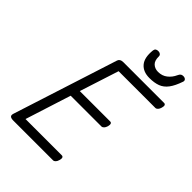

<svg xmlns="http://www.w3.org/2000/svg" viewBox="-337 -1413 1578 1578"><g transform="rotate(45 452.5 -623.5)"><path d="M114 0Q89 0 78.5 -9Q68 -18 75 -40L368 -952Q372 -965 383.5 -972Q395 -979 415 -979H888Q899 -979 903.5 -969.5Q908 -960 902 -939Q897 -920 887 -909.5Q877 -899 866 -899H439L329 -558H683Q694 -558 698 -548Q702 -538 697 -518Q691 -498 681 -488Q671 -478 660 -478H303L176 -80H598Q609 -80 613.5 -70.5Q618 -61 612 -40Q607 -21 597 -10.5Q587 0 576 0ZM657 -1038Q584 -1038 546 -1083Q508 -1128 518 -1219Q520 -1234 529 -1240.5Q538 -1247 553 -1247Q568 -1247 577.5 -1239.5Q587 -1232 587 -1219Q586 -1169 610.5 -1146.5Q635 -1124 672 -1124Q719 -1124 752.5 -1150.5Q786 -1177 804 -1217Q812 -1235 821 -1241Q830 -1247 844 -1247Q861 -1247 870.5 -1237.5Q880 -1228 875 -1213Q852 -1145 823 -1106.5Q794 -1068 754 -1053Q714 -1038 657 -1038Z"/></g></svg>

Font: Playwrite IE
Style: Regular
Weight: 400
Designer: Veronika Burian, José Scaglione
Foundry: TypeTogether
Version: Version 1.002